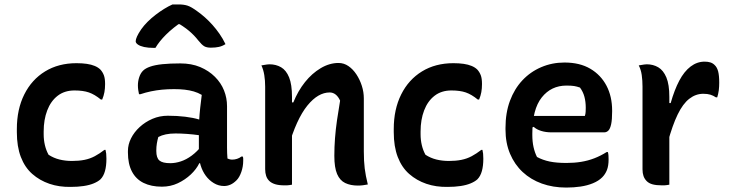

<svg xmlns="http://www.w3.org/2000/svg" viewBox="-20 -832 3290 866"><path d="M325 -547Q351 -547 371.5 -544Q392 -541 407.5 -534.5Q423 -528 433 -518Q443 -507 448.5 -492.5Q454 -478 454 -453Q454 -433 451 -416.5Q448 -400 441 -383H435Q407 -406 381 -415Q355 -424 316 -424Q271 -424 240 -400Q209 -376 193 -334Q177 -292 177 -239V-226Q177 -201 182.5 -177.5Q188 -154 199 -134Q222 -119 248.5 -112.5Q275 -106 305 -106Q336 -106 361 -111Q386 -116 407.5 -127.5Q429 -139 451 -156H456Q458 -148 459 -139Q460 -130 460 -116Q460 -84 453.5 -60.5Q447 -37 433 -23Q422 -13 403 -5Q384 3 357.5 7Q331 11 299 11Q247 12 203 -3Q159 -18 125.5 -47.5Q92 -77 74 -124Q56 -171 56 -236V-250Q56 -339 89.5 -406Q123 -473 183.5 -510Q244 -547 325 -547Z M1004 -353Q1004 -330 1004 -306.5Q1004 -283 1004 -259.5Q1004 -236 1004 -212.5Q1004 -189 1004 -166Q1004 -153 1004.5 -141Q1005 -129 1006 -117Q1010 -115 1016 -113.5Q1022 -112 1027 -112Q1038 -112 1049 -115.5Q1060 -119 1069 -126H1075Q1077 -121 1077 -117Q1077 -113 1077 -107Q1077 -81 1068.5 -56.5Q1060 -32 1047 -19Q1033 -5 1019 1Q1005 7 991 7Q966 7 944.5 -6Q923 -19 908 -39.5Q893 -60 885 -86Q877 -112 877 -138Q877 -163 877 -189Q877 -215 877 -236Q877 -266 878.5 -292Q880 -318 883 -345.5Q886 -373 890 -404Q873 -414 854 -419.5Q835 -425 813.5 -427.5Q792 -430 765 -430Q736 -430 710.5 -427.5Q685 -425 661 -420Q637 -415 613 -407H607Q605 -416 603.5 -426Q602 -436 602 -447Q602 -466 608 -484Q614 -502 625 -513Q636 -524 657.5 -531.5Q679 -539 712.5 -542.5Q746 -546 793 -546Q844 -546 883 -529.5Q922 -513 949.5 -485.5Q977 -458 990.5 -424Q1004 -390 1004 -353ZM685 -151Q685 -120 699 -108Q713 -96 748 -96Q771 -96 795.5 -104Q820 -112 844.5 -130Q869 -148 891 -176L894 -96H879Q866 -69 840.5 -45Q815 -21 782 -5.5Q749 10 710 10Q662 10 627.5 -7Q593 -24 575 -58.5Q557 -93 557 -144V-151Q557 -180 571 -208Q585 -236 610 -259Q635 -282 667.5 -296Q700 -310 737 -310Q779 -310 815.5 -305.5Q852 -301 878 -293Q904 -285 915 -275Q921 -270 925.5 -261.5Q930 -253 932.5 -241Q935 -229 935 -211Q908 -218 879.5 -222Q851 -226 823.5 -228Q796 -230 772 -230Q747 -230 728 -226Q709 -222 694 -214Q690 -200 687.5 -185Q685 -170 685 -153ZM758 -812Q765 -812 770.5 -812Q776 -812 786 -812Q809 -812 826 -806.5Q843 -801 870 -781Q887 -769 904.5 -753.5Q922 -738 938.5 -719.5Q955 -701 970 -679.5Q985 -658 997 -633Q983 -624 967.5 -620.5Q952 -617 931 -617Q912 -617 901 -623.5Q890 -630 874 -650Q857 -672 833 -692.5Q809 -713 765 -738L821 -723H755L809 -740Q759 -706 728.5 -675.5Q698 -645 681 -616H675Q648 -616 630 -620Q612 -624 602 -631Q592 -638 592 -646Q592 -654 598 -667.5Q604 -681 617 -700Q629 -717 645.5 -733.5Q662 -750 681.5 -765Q701 -780 720.5 -792Q740 -804 758 -812Z M1639 0Q1628 2 1617.5 3.5Q1607 5 1594 5Q1561 5 1537 -6.5Q1513 -18 1500.5 -47Q1488 -76 1488 -129Q1488 -169 1491 -208.5Q1494 -248 1500 -289.5Q1506 -331 1514 -378Q1506 -396 1494 -405.5Q1482 -415 1467 -415Q1441 -415 1416 -400.5Q1391 -386 1366.5 -356Q1342 -326 1320 -278Q1298 -230 1279 -163L1278 -370H1303Q1324 -422 1355.5 -461.5Q1387 -501 1426.5 -524.5Q1466 -548 1507 -548Q1531 -548 1551.5 -534Q1572 -520 1587.5 -496.5Q1603 -473 1612 -445Q1621 -417 1621 -388Q1621 -348 1621 -308.5Q1621 -269 1621 -229Q1621 -189 1621 -149Q1621 -105 1625 -72.5Q1629 -40 1639 0ZM1297 1Q1290 2 1284.5 3Q1279 4 1274 4Q1269 4 1263 4Q1238 4 1221.5 -1Q1205 -6 1195 -15.5Q1185 -25 1180.5 -38.5Q1176 -52 1176 -69Q1176 -119 1176 -167Q1176 -215 1176 -260.5Q1176 -306 1176 -351Q1176 -396 1176 -441Q1176 -469 1172 -493.5Q1168 -518 1159 -537Q1165 -538 1171 -539Q1177 -540 1183.5 -541Q1190 -542 1195 -542Q1225 -542 1248 -528.5Q1271 -515 1284 -483Q1297 -451 1297 -395Q1297 -328 1297 -259Q1297 -190 1297 -124Q1297 -58 1297 1Z M2025 -547Q2051 -547 2071.5 -544Q2092 -541 2107.5 -534.5Q2123 -528 2133 -518Q2143 -507 2148.5 -492.5Q2154 -478 2154 -453Q2154 -433 2151 -416.5Q2148 -400 2141 -383H2135Q2107 -406 2081 -415Q2055 -424 2016 -424Q1971 -424 1940 -400Q1909 -376 1893 -334Q1877 -292 1877 -239V-226Q1877 -201 1882.5 -177.5Q1888 -154 1899 -134Q1922 -119 1948.5 -112.5Q1975 -106 2005 -106Q2036 -106 2061 -111Q2086 -116 2107.5 -127.5Q2129 -139 2151 -156H2156Q2158 -148 2159 -139Q2160 -130 2160 -116Q2160 -84 2153.5 -60.5Q2147 -37 2133 -23Q2122 -13 2103 -5Q2084 3 2057.5 7Q2031 11 1999 11Q1947 12 1903 -3Q1859 -18 1825.5 -47.5Q1792 -77 1774 -124Q1756 -171 1756 -236V-250Q1756 -339 1789.5 -406Q1823 -473 1883.5 -510Q1944 -547 2025 -547Z M2526 -550Q2595 -550 2642.5 -522Q2690 -494 2715.5 -445.5Q2741 -397 2741 -333V-329Q2741 -292 2736.5 -271.5Q2732 -251 2724 -243Q2716 -235 2705 -235H2468Q2442 -235 2421 -241.5Q2400 -248 2387 -260L2367 -250L2370 -309H2618Q2621 -318 2621.5 -328Q2622 -338 2622 -346Q2622 -373 2616 -395.5Q2610 -418 2596 -437Q2582 -442 2569.5 -444Q2557 -446 2535 -446Q2466 -446 2423.5 -392.5Q2381 -339 2381 -230V-223Q2381 -193 2386.5 -168.5Q2392 -144 2402 -124Q2428 -110 2459 -103.5Q2490 -97 2535 -97Q2570 -97 2601 -102Q2632 -107 2660.5 -118Q2689 -129 2716 -146H2722Q2724 -138 2724.5 -130Q2725 -122 2725 -113Q2725 -84 2717.5 -65Q2710 -46 2696 -32Q2680 -16 2654.5 -5.5Q2629 5 2598.5 9.5Q2568 14 2534 14Q2474 14 2424 -4Q2374 -22 2337.5 -56Q2301 -90 2280.5 -138.5Q2260 -187 2260 -248V-255Q2260 -323 2280 -377Q2300 -431 2336 -469.5Q2372 -508 2421 -529Q2470 -550 2526 -550Z M2992 -367H3005Q3022 -427 3044 -468.5Q3066 -510 3095 -532Q3124 -554 3158 -554Q3173 -554 3184 -550.5Q3195 -547 3203 -539Q3214 -529 3219 -510.5Q3224 -492 3224 -459Q3224 -450 3223.5 -441.5Q3223 -433 3222 -424.5Q3221 -416 3219 -408Q3217 -400 3215 -393H3209Q3197 -401 3184 -405Q3171 -409 3152 -409Q3118 -409 3089 -386.5Q3060 -364 3036.5 -315.5Q3013 -267 2992 -190ZM2999 1Q2992 2 2986.5 3Q2981 4 2976 4Q2971 4 2965 4Q2940 4 2923.5 -0.5Q2907 -5 2897 -15Q2887 -25 2882.5 -38Q2878 -51 2878 -68Q2878 -109 2878 -147.5Q2878 -186 2878 -223.5Q2878 -261 2878 -297Q2878 -333 2878 -369.5Q2878 -406 2878 -441Q2878 -469 2874.5 -493.5Q2871 -518 2861 -537Q2867 -538 2873 -539Q2879 -540 2885.5 -541Q2892 -542 2897 -542Q2926 -542 2949 -528.5Q2972 -515 2985.5 -483Q2999 -451 2999 -395Q2999 -355 2999 -313.5Q2999 -272 2999 -231Q2999 -190 2999 -150.5Q2999 -111 2999 -72.5Q2999 -34 2999 1Z"/></svg>

Font: Recursive Casual SemiBold
Style: Regular
Weight: 600
Version: Version 1.047